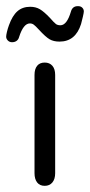

<svg xmlns="http://www.w3.org/2000/svg" viewBox="-39 -594 292 623"><path d="M73 -32Q73 -13 81.5 -2Q90 9 106 9Q122 9 131 -2Q140 -13 140 -32V-351Q140 -370 131 -380.5Q122 -391 106 -391Q90 -391 81.5 -380.5Q73 -370 73 -351ZM233 -557Q233 -564 228 -569Q223 -574 215 -574H213Q196 -574 191 -556Q178 -512 157 -512Q148 -512 142.5 -516Q137 -520 123 -536Q104 -556 90.5 -564Q77 -572 59 -572Q34 -572 17.5 -557.5Q1 -543 -10 -512Q-14 -501 -16.5 -490.5Q-19 -480 -19 -475Q-19 -468 -13.5 -462.5Q-8 -457 0 -457Q9 -457 15 -461.5Q21 -466 23 -474Q37 -518 58 -518Q65 -518 70.5 -514Q76 -510 87 -498Q109 -474 122 -466.5Q135 -459 154 -459Q206 -459 224 -516Q227 -527 230 -540Q233 -553 233 -557Z"/></svg>

Font: Beiruti
Style: Regular
Weight: 400
Version: Version 1.00